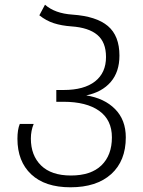

<svg xmlns="http://www.w3.org/2000/svg" viewBox="-20 -785 609 815"><path d="M54 -196Q54 -235 64 -259H123Q111 -230 111 -197Q111 -125 154.5 -82.5Q198 -40 281 -40Q366 -40 410.5 -83Q455 -126 455 -202Q455 -276 401 -314.5Q347 -353 249 -353H219V-403H250Q337 -403 383.5 -439.5Q430 -476 430 -543Q430 -606 393 -637Q356 -668 283 -673Q241 -676 208.5 -686.5Q176 -697 147 -720L171 -765Q213 -728 287 -723Q389 -716 438 -674.5Q487 -633 487 -549Q487 -480 450 -437Q413 -394 346 -380Q423 -368 468.5 -322Q514 -276 514 -202Q514 -102 452 -46Q390 10 279 10Q171 10 112.5 -45Q54 -100 54 -196Z"/></svg>

Font: Noto Sans Georgian Light
Style: Regular
Weight: 300
Designer: Monotype Design team
Foundry: Monotype Imaging Inc.
Version: Version 1.000